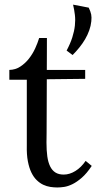

<svg xmlns="http://www.w3.org/2000/svg" viewBox="-20 -807 427 843"><path d="M369.6 -773.4Q377.9 -755.9 380.4 -743.4Q382.8 -731 380.9 -713.4Q378.9 -693.4 371.8 -673.6Q364.7 -653.8 353.8 -635Q342.8 -616.2 328.6 -598.6Q314.5 -581.1 298.8 -565.4L272.5 -585Q289.1 -616.2 297.6 -643.3Q306.2 -670.4 308.8 -694.8Q311.5 -719.2 308.8 -741.7Q306.2 -764.2 300.8 -786.6ZM186 -640.1Q186 -600.1 185.8 -565.4Q185.5 -530.8 185.5 -500H354V-460.9L185.5 -459Q185.1 -394 185.1 -348.1Q185.1 -302.2 184.8 -271.5Q184.6 -240.7 184.6 -222.9Q184.6 -205.1 184.3 -195.8Q184.1 -186.5 184.1 -183.8Q184.1 -181.2 184.1 -180.7Q184.1 -146.5 187.7 -120.4Q191.4 -94.2 200.2 -76.4Q209 -58.6 223.4 -49.6Q237.8 -40.5 259.8 -40.5Q285.6 -40.5 311 -56.2Q336.4 -71.8 356 -100.6L382.8 -78.6Q360.8 -45.4 339.1 -26.6Q317.4 -7.8 297.9 1.7Q278.3 11.2 261.5 13.7Q244.6 16.1 231.9 16.1Q216.8 16.1 200.9 13.7Q185.1 11.2 169.9 4.2Q154.8 -2.9 141.4 -15.9Q127.9 -28.8 117.9 -49.3Q107.9 -69.8 102.3 -99.1Q96.7 -128.4 97.7 -168.5V-457H21V-500Q47.4 -500.5 68.8 -514.4Q90.3 -528.3 106.7 -549.1Q123 -569.8 134.3 -594.2Q145.5 -618.7 151.9 -640.1Z"/></svg>

Font: Lora
Style: Regular
Weight: 400
Designer: Olga Karpushina, Alexei Vanyashin
Foundry: Cyreal (www.cyreal.org, a@cyreal.org)
Version: Version 1.014